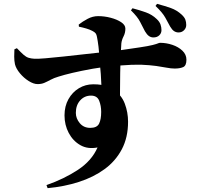

<svg xmlns="http://www.w3.org/2000/svg" viewBox="-20 -887 1040 1000"><path d="M55 -630 68 -636Q89 -614 102.5 -602Q116 -590 129 -586Q142 -582 159 -581Q177 -580 217.5 -583.5Q258 -587 310 -592.5Q362 -598 414 -604Q458 -609 496 -613Q494 -629 493 -644Q489 -676 485 -695Q483 -707 478 -713.5Q473 -720 461 -726Q448 -733 429.5 -738.5Q411 -744 391 -748L390 -759Q410 -775 436.5 -789Q463 -803 491 -803Q524 -803 556.5 -794.5Q589 -786 611 -771.5Q633 -757 633 -738Q633 -716 623.5 -697.5Q614 -679 612 -661Q611 -649 610 -626Q670 -634 706 -640Q753 -647 774.5 -652.5Q796 -658 802.5 -661Q809 -664 814 -664Q846 -664 877.5 -653.5Q909 -643 930 -623Q951 -603 951 -576Q951 -545 934 -537.5Q917 -530 890 -530Q871 -530 848 -534.5Q825 -539 793 -543.5Q761 -548 714 -550Q670 -551 607 -546Q606 -527 606 -507Q605 -454 605 -402Q605 -396 605 -390Q621 -371 630 -347Q647 -302 647 -253Q647 -171 614.5 -109.5Q582 -48 524.5 -6Q467 36 391 60.5Q315 85 228 93L222 77Q314 45 386 -2.5Q458 -50 488 -119Q437 -109 398.5 -131Q360 -153 338 -194.5Q316 -236 316 -286Q316 -334 336.5 -370.5Q357 -407 391 -427.5Q425 -448 466 -448Q489 -448 508 -445Q507 -469 505 -501Q503 -517 502 -535Q482 -532 463 -529Q402 -518 357.5 -507.5Q313 -497 285 -488Q261 -481 243.5 -471.5Q226 -462 211 -455.5Q196 -449 176 -449Q155 -449 129.5 -465Q104 -481 84 -505Q64 -529 58 -552Q54 -571 54 -592Q54 -613 55 -630ZM450 -221Q485 -221 496 -243Q507 -265 507 -304Q507 -336 496.5 -362.5Q486 -389 454 -389Q420 -389 397.5 -364Q375 -339 375 -299Q375 -270 395.5 -245.5Q416 -221 450 -221ZM735 -724Q723 -746 710 -772.5Q697 -799 662 -833L670 -844Q708 -834 740 -822.5Q772 -811 796 -788Q811 -774 816 -759.5Q821 -745 821 -730Q821 -714 809.5 -703Q798 -692 779 -692Q766 -692 755.5 -699.5Q745 -707 735 -724ZM866 -749Q856 -768 841 -795Q826 -822 790 -856L798 -867Q839 -856 870 -845Q901 -834 926 -811Q941 -797 945.5 -784.5Q950 -772 950 -757Q950 -741 938.5 -729.5Q927 -718 910 -718Q897 -718 886.5 -725Q876 -732 866 -749Z"/></svg>

Font: Early Summer Mincho Heavy
Style: Regular
Weight: 900
Designer: GuiWonder
Version: Version 1.002